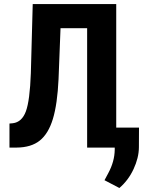

<svg xmlns="http://www.w3.org/2000/svg" viewBox="-20 -731 735 951"><path d="M555.7 -710.9V0H411.6V-591.3H279.8L270 -339.4Q264.2 -214.8 241.9 -141.8Q219.7 -68.8 177 -34.7Q134.3 -0.5 62 0H26.9V-119.1L43.5 -120.6Q88.4 -126 108.2 -179.4Q127.9 -232.9 132.8 -368.7L142.1 -710.9ZM571.3 200.2 497.6 161.6 516.1 127Q547.4 69.3 548.3 10.7V-99.1H668.5L668 -1Q667.5 50.8 641.6 106.4Q615.7 162.1 571.3 200.2Z"/></svg>

Font: Roboto Condensed
Style: Bold
Weight: 700
Designer: Google
Version: Version 2.134; 2016